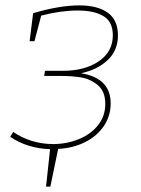

<svg xmlns="http://www.w3.org/2000/svg" viewBox="-20 -548 525 713"><path d="M391 -164Q391 -118 366 -80.5Q341 -43 296.5 -20.5Q252 2 196 5L167 145H151L166 6Q81 3 18 -40L29 -58Q61 -36 99 -24.5Q137 -13 177 -13Q227 -13 272 -31Q317 -49 344 -83Q371 -117 371 -162Q371 -209 343 -232Q315 -255 281 -260.5Q247 -266 206 -266H144L147 -285H213Q295 -285 347 -320.5Q399 -356 399 -417Q399 -467 364.5 -488Q330 -509 268 -509Q206 -509 133 -490L108 -395H90L103 -499Q201 -528 275 -528Q342 -528 380 -501Q418 -474 418 -416Q418 -361 380 -325Q342 -289 281 -276Q391 -258 391 -164Z"/></svg>

Font: Bitter Pro Thin
Style: Italic
Weight: 250
Italic angle: -9°
Designer: Sol Matas, and Bitter project Authors
Foundry: Sol Matas
Version: Version 1.010